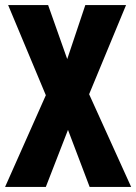

<svg xmlns="http://www.w3.org/2000/svg" viewBox="-20 -734 535 754"><path d="M495 0 330 -364 475 -714H315L244 -502L169 -714H12L160 -360L0 0H160L247 -224L332 0Z"/></svg>

Font: Noto Sans Georgian ExtraCondensed ExtraBold
Style: Regular
Weight: 800
Width: 2
Designer: Monotype Design Team, Akaki Razmadze
Foundry: Google LLC
Version: Version 2.005